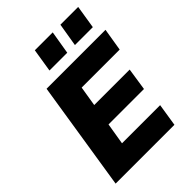

<svg xmlns="http://www.w3.org/2000/svg" viewBox="-259 -1045 1168 1168"><g transform="rotate(-45 325.5 -460.5)"><path d="M33 0 144 -705H651L627 -559H300L279 -430H584L562 -285H257L234 -146H562L539 0ZM454 -771 479 -921H632L608 -771ZM235 -771 259 -921H413L388 -771Z"/></g></svg>

Font: Nunito Sans 10pt Black
Style: Italic
Weight: 900
Italic angle: -9°
Designer: Vernon Adams
Foundry: Vernon Adams
Version: Version 3.101;gftools[0.9.27]